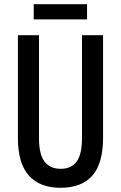

<svg xmlns="http://www.w3.org/2000/svg" viewBox="-20 -881 574 911"><path d="M469 -227Q469 -105 418 -47.5Q367 10 267 10Q169 10 117 -48Q65 -106 65 -226V-714H165V-226Q165 -148 191.5 -114Q218 -80 268 -80Q318 -80 343.5 -114Q369 -148 369 -227V-714H469ZM393 -861V-789H140V-861Z"/></svg>

Font: Noto Sans ExtraCondensed Medium
Style: Regular
Weight: 500
Width: 2
Designer: Monotype Design Team
Foundry: Monotype Imaging Inc.
Version: Version 2.013; ttfautohint (v1.8.4.7-5d5b)